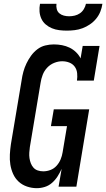

<svg xmlns="http://www.w3.org/2000/svg" viewBox="-20 -975 555 1003"><path d="M172 8Q146 8 121 -0.5Q96 -9 77.5 -26Q59 -43 48.5 -66.5Q38 -90 34 -115.5Q30 -141 31.5 -168Q33 -195 37 -222L93 -556Q96 -578 102 -600Q108 -622 118 -643Q128 -664 142 -683.5Q156 -703 175 -717.5Q194 -732 216.5 -737.5Q239 -743 261 -743Q283 -743 304 -739Q325 -735 343.5 -726Q362 -717 377 -702.5Q392 -688 401 -670L412 -735H500L470 -554H382Q385 -573 383 -592.5Q381 -612 370.5 -626.5Q360 -641 342.5 -648Q325 -655 305 -655Q284 -655 263 -646.5Q242 -638 226.5 -621.5Q211 -605 203 -584Q195 -563 192 -542L136 -207Q134 -193 133 -178Q132 -163 134 -149Q136 -135 141 -122Q146 -109 155 -99Q164 -89 177.5 -84.5Q191 -80 206 -80Q225 -80 243.5 -87Q262 -94 275.5 -109Q289 -124 296.5 -142Q304 -160 307 -179L330 -316H246L261 -404H446L379 0H286L302 -93Q293 -73 281 -54Q269 -35 252 -20Q235 -5 214 1.5Q193 8 172 8ZM329 -815Q309 -815 289 -817.5Q269 -820 251 -827.5Q233 -835 218.5 -847.5Q204 -860 196 -877.5Q188 -895 186.5 -915Q185 -935 189 -955H275Q273 -941 276.5 -927.5Q280 -914 290 -905.5Q300 -897 313.5 -893.5Q327 -890 341 -890Q356 -890 370.5 -893.5Q385 -897 397.5 -905.5Q410 -914 418 -927.5Q426 -941 429 -955H515Q512 -934 504 -914Q496 -894 482 -877Q468 -860 449.5 -847.5Q431 -835 411 -827.5Q391 -820 370 -817.5Q349 -815 329 -815Z"/></svg>

Font: Iosevka Slab Semibold
Style: Italic
Weight: 600
Italic angle: -9°
Monospace: yes
Designer: Belleve Invis
Foundry: Belleve Invis
Version: Version 11.1.1; ttfautohint (v1.8.3)